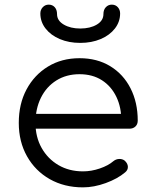

<svg xmlns="http://www.w3.org/2000/svg" viewBox="-20 -803 654 828"><path d="M338 5Q257 5 194.5 -30.5Q132 -66 96.5 -129Q61 -192 61 -273Q61 -355 94.5 -417.5Q128 -480 187 -516Q246 -552 323 -552Q399 -552 455.5 -517.5Q512 -483 543 -422Q574 -361 574 -283Q574 -267 564 -257.5Q554 -248 538 -248H113V-312H546L503 -281Q504 -339 482 -385Q460 -431 419.5 -457Q379 -483 323 -483Q266 -483 223 -456Q180 -429 156.5 -381.5Q133 -334 133 -273Q133 -212 159.5 -165Q186 -118 232 -91Q278 -64 338 -64Q374 -64 410.5 -76.5Q447 -89 469 -108Q480 -117 494 -117.5Q508 -118 518 -110Q531 -98 531.5 -84Q532 -70 520 -60Q487 -32 436 -13.5Q385 5 338 5ZM326 -618Q277 -618 238 -634.5Q199 -651 176.5 -680Q154 -709 154 -745Q154 -761 164.5 -772Q175 -783 190 -783Q206 -783 216 -772Q226 -761 226 -742Q226 -714 255 -697Q284 -680 326 -680Q369 -680 397.5 -697Q426 -714 426 -742Q426 -761 436.5 -772Q447 -783 462 -783Q478 -783 488 -772Q498 -761 498 -745Q498 -709 475.5 -680Q453 -651 414 -634.5Q375 -618 326 -618Z"/></svg>

Font: Comfortaa
Style: Regular
Weight: 400
Designer: Johan Aakerlund
Foundry: Johan Aakerlund
Version: Version 3.104; ttfautohint (v1.8.1.43-b0c9)